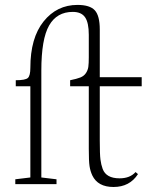

<svg xmlns="http://www.w3.org/2000/svg" viewBox="-20 -746 621 778"><path d="M42 0V-19.5L103 -26.9V-396.5H43.9V-420.9Q83 -420.9 93 -430.2Q103 -439.5 103 -471.2Q103 -592.3 156.7 -659.2Q210.4 -726.1 293.9 -726.1Q344.2 -726.1 364.3 -704.1Q384.3 -682.1 384.3 -626.5V-433.1H554.2V-396.5H384.3V-176.3Q384.3 -120.6 387 -99.9Q389.6 -79.1 396 -61.5Q410.2 -23.4 464.4 -23.4Q506.8 -23.4 529.3 -48.8L539.1 -40.5Q505.4 11.7 439.9 11.7Q376.5 11.7 354 -35.2Q345.7 -53.2 342.8 -73Q339.8 -92.8 339.8 -143.1V-396.5H264.2V-420.9Q291 -426.3 305.7 -432.1Q320.3 -438 328.1 -449.7Q335.9 -461.4 337.9 -474.9Q339.8 -488.3 339.8 -514.2V-605Q339.8 -654.3 324.7 -676Q309.6 -697.8 274.9 -697.8Q210.4 -697.8 179 -642.8Q147.5 -587.9 147.5 -460V-26.9L209 -19.5V0Z"/></svg>

Font: Elstob ExtraLight
Style: Regular
Weight: 200
Designer: Peter S. Baker
Version: Version 1.015